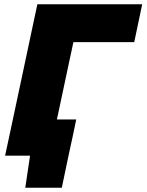

<svg xmlns="http://www.w3.org/2000/svg" viewBox="-20 -733 690 904"><path d="M4 0Q16.5 -57 27.5 -109.5Q38.5 -162 53.5 -231.5L105 -473.5Q120 -543.5 131.5 -598.5Q143 -653.5 156 -713H649.5L612 -534.5H325.5Q321 -512.5 316 -489.5Q311 -466.5 305.5 -441L261 -231.5Q253.5 -198 248 -170.5H339Q330.5 -130 321.8 -88.5Q313 -47 304 -6.5Q296 32 287.5 72Q279 112 271 151H99L121.5 0Z"/></svg>

Font: Commissioner ExtraBold
Style: Italic
Weight: 800
Italic angle: -12°
Designer: Kostas Bartsokas
Foundry: Kostas Bartsokas
Version: Version 1.000; ttfautohint (v1.8.3)